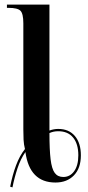

<svg xmlns="http://www.w3.org/2000/svg" viewBox="-20 -780 379 831"><path d="M24 28Q34 -23 49.5 -64.5Q65 -106 88 -135Q83 -155 82 -175Q81 -195 81 -220V-679Q81 -721 68.5 -733.5Q56 -746 17 -746H10V-760H194V-215Q213 -222 232 -222Q278 -222 304 -191.5Q330 -161 330 -108Q330 -52 300 -21Q270 10 220 10Q108 10 90 -122Q69 -92 55.5 -51Q42 -10 34 31ZM254 -14Q283 -14 301 -39Q319 -64 319 -108Q319 -157 296.5 -184.5Q274 -212 232 -212Q211 -212 194 -204Q194 -132 199 -90.5Q204 -49 217 -31.5Q230 -14 254 -14Z"/></svg>

Font: Noto Serif Display ExtraCondensed SemiBold
Style: Regular
Weight: 600
Width: 2
Designer: Monotype Design Team
Foundry: Monotype Imaging Inc.
Version: Version 2.009